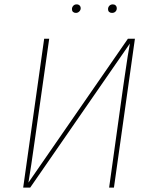

<svg xmlns="http://www.w3.org/2000/svg" viewBox="-20 -858 701 878"><path d="M501 0H479L543 -459L550 -507Q566 -619 574 -659L118 0H86L182 -681H205L139 -216Q122 -94 110 -23L565 -681H597ZM309 -816Q309 -825 315 -831.5Q321 -838 330 -838Q339 -838 344 -833Q349 -828 349 -820Q349 -812 342.5 -805.5Q336 -799 327 -799Q319 -799 314 -803.5Q309 -808 309 -816ZM474 -816Q474 -825 480 -831.5Q486 -838 496 -838Q504 -838 509 -833Q514 -828 514 -820Q514 -811 508 -805Q502 -799 492 -799Q484 -799 479 -803.5Q474 -808 474 -816Z"/></svg>

Font: FiraGO Thin
Style: Italic
Weight: 100
Italic angle: -8°
Designer: bBox Type GmbH
Foundry: bBox Type GmbH
Version: Version 1.001